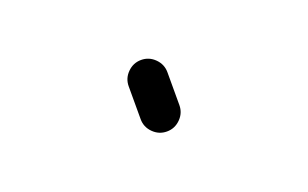

<svg xmlns="http://www.w3.org/2000/svg" viewBox="-35 -467 569 355"><g transform="rotate(-20 250.0 -289.5)"><path d="M211.9 -257.8V-322.3Q211.9 -337.9 223.1 -349.1Q234.4 -360.4 250 -360.4Q265.6 -360.4 276.9 -349.1Q288.1 -337.9 288.1 -322.3V-257.8Q288.1 -242.2 276.9 -231Q265.6 -219.7 250 -219.7Q234.4 -219.7 223.1 -231Q211.9 -242.2 211.9 -257.8Z"/></g></svg>

Font: Rounded-X Mgen+ 2m light
Style: Regular
Weight: 200
Designer: [Source Han Sans]
Ryoko NISHIZUKA  (kana & ideographs); Paul D. Hunt (Latin, Greek & Cyrillic); Wenlong ZHANG  (bopomofo
Version: Version 1.059.20150602